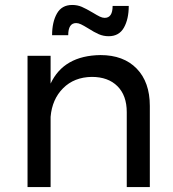

<svg xmlns="http://www.w3.org/2000/svg" viewBox="-20 -754 699 774"><path d="M584 -327V0H491V-302Q491 -369 453.5 -406.5Q416 -444 350 -444Q279 -443 234.5 -398.5Q190 -354 184 -283V0H91V-529H184V-417Q237 -530 385 -532Q478 -532 531 -477.5Q584 -423 584 -327ZM418 -608Q397 -608 378.5 -616Q360 -624 335 -640Q317 -651 306.5 -656Q296 -661 287 -661Q255 -661 255 -612H190Q190 -665 209.5 -699.5Q229 -734 271 -734Q292 -734 309.5 -726.5Q327 -719 354 -703Q372 -692 382.5 -687Q393 -682 402 -682Q434 -682 434 -730H499Q499 -677 479.5 -642.5Q460 -608 418 -608Z"/></svg>

Font: Montserrat
Style: Regular
Weight: 400
Designer: Julieta Ulanovsky
Foundry: Julieta Ulanovsky
Version: Version 6.001